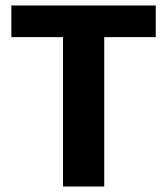

<svg xmlns="http://www.w3.org/2000/svg" viewBox="-20 -678 607 698"><path d="M358.9 0V-543H546.2V-658.1H21.3V-543H209.1V0Z"/></svg>

Font: Arad-FD-VF Thin
Style: Regular
Weight: 100
Designer: Mohammad Darvishi
Version: Version 1.010;September 21, 2024;FontCreator 15.0.0.2992 64-